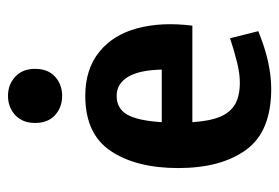

<svg xmlns="http://www.w3.org/2000/svg" viewBox="-128 -554 695 478"><g transform="rotate(-90 219.0 -315.5)"><path d="M236.3 12.7Q129.9 12.7 84.5 -49.8Q39.1 -112.3 39.1 -218.8Q39.1 -323.2 81.5 -386.7Q124 -450.2 218.8 -450.2Q285.2 -450.2 328.1 -415.5Q371.1 -380.9 387.2 -320.3Q403.3 -259.8 393.6 -183.6H153.3Q156.2 -139.6 167 -114.3Q177.7 -88.9 198.2 -77.1Q218.8 -65.4 252 -65.4Q274.4 -65.4 302.2 -72.3Q330.1 -79.1 362.3 -89.8L379.9 -19.5Q301.8 12.7 236.3 12.7ZM284.2 -259.8Q283.2 -315.4 266.1 -343.8Q249 -372.1 218.8 -372.1Q187.5 -372.1 172.4 -346.2Q157.2 -320.3 153.3 -259.8ZM151.4 -575.2Q151.4 -606.4 170.9 -624.5Q190.4 -642.6 218.8 -642.6Q247.1 -642.6 266.6 -624.5Q286.1 -606.4 286.1 -575.2Q286.1 -543 266.6 -525.4Q247.1 -507.8 218.8 -507.8Q190.4 -507.8 170.9 -525.4Q151.4 -543 151.4 -575.2Z"/></g></svg>

Font: Sudo Variable
Style: Regular
Weight: 400
Monospace: yes
Designer: Jens Kutilek
Foundry: Jens Kutilek
Version: Version 0.040